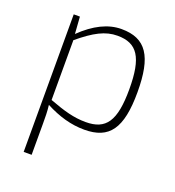

<svg xmlns="http://www.w3.org/2000/svg" viewBox="-129 -595 824 905"><g transform="rotate(20 283.5 -143.0)"><path d="M327 -494C260 -494 194 -461 128 -397L122 -482H91V208H131V53C131 19 131 -7 127 -41C194 -6 257 12 323 12C448 12 499 -57 499 -240C499 -419 451 -494 327 -494ZM317 -24C257 -24 206 -39 131 -67V-367C207 -430 259 -458 320 -458C419 -458 458 -400 458 -240C458 -79 418 -24 317 -24Z"/></g></svg>

Font: Exo 2 Extra Light
Style: Regular
Weight: 250
Designer: Natanael Gama
Version: Version 1.001;PS 001.001;hotconv 1.0.88;makeotf.lib2.5.64775